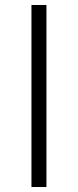

<svg xmlns="http://www.w3.org/2000/svg" viewBox="-20 -749 312 769"><path d="M106 0H166V-729H106Z"/></svg>

Font: Noto Sans TC Light
Style: Regular
Weight: 300
Designer: Ryoko NISHIZUKA 西塚涼子 (kana, bopomofo & ideographs); Paul D. Hunt (Latin, Greek & Cyrillic); Sandoll Communications 산돌커뮤니
Foundry: Adobe
Version: Version 2.004;hotconv 1.0.118;makeotfexe 2.5.65603